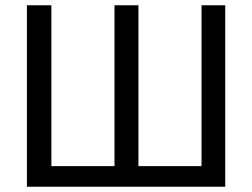

<svg xmlns="http://www.w3.org/2000/svg" viewBox="-20 -708 957 728"><path d="M834 0H82V-688H174.8V-78.1H414.1V-688H504.9V-78.1H744.1V-688H834Z"/></svg>

Font: Libra Sans Modern
Style: Regular
Weight: 400
Foundry: Stefan Peev, Context Ltd
Version: Version 1.000